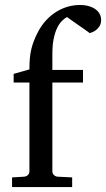

<svg xmlns="http://www.w3.org/2000/svg" viewBox="-20 -757 429 777"><path d="M389.2 -676.8Q389.2 -661.6 383.1 -651.6Q377 -641.6 368.9 -635.5Q360.8 -629.4 353.3 -626.5Q345.7 -623.5 342.8 -623Q341.8 -624 334.7 -629.2Q327.6 -634.3 317.6 -641.4Q307.6 -648.4 296.1 -656.2Q284.7 -664.1 274.9 -671.1Q265.1 -678.2 258.3 -682.9Q251.5 -687.5 251 -688Q240.2 -682.1 229.7 -671.4Q219.2 -660.6 210.7 -642.6Q202.1 -624.5 197 -598.9Q191.9 -573.2 191.9 -538.1V-474.1H315.9V-422.9H191.9V-64Q191.9 -54.7 198 -48.8Q204.1 -43 212.9 -42L272 -39.1V0H28.8V-39.1L78.1 -42Q86.9 -43 93 -48.8Q99.1 -54.7 99.1 -64V-422.9H35.2V-458L99.1 -476.1Q99.1 -501 100.8 -520.8Q102.5 -540.5 106.7 -557.9Q110.8 -575.2 117.2 -591.6Q123.5 -607.9 132.8 -626Q147.5 -654.3 166.7 -675Q186 -695.8 208.3 -709.5Q230.5 -723.1 254.6 -730Q278.8 -736.8 303.2 -736.8Q324.2 -736.8 340.3 -731.9Q356.4 -727.1 367.4 -718.8Q378.4 -710.4 383.8 -699.7Q389.2 -689 389.2 -676.8Z"/></svg>

Font: Charis SIL Am
Style: Regular
Weight: 400
Foundry: SIL International
Version: Version 5.000